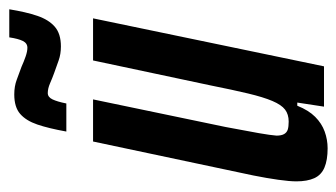

<svg xmlns="http://www.w3.org/2000/svg" viewBox="-180 -556 743 424"><g transform="rotate(-90 192.0 -343.5)"><path d="M77 8Q51 8 34.5 1Q18 -6 11 -21.5Q4 -37 4 -61Q4 -76 7.5 -101Q11 -126 17 -156L92 -510H185L124 -217Q115 -170 110.5 -144Q106 -118 105 -105Q105 -94 108.5 -88Q112 -82 118.5 -80Q125 -78 136 -78Q152 -78 162.5 -86Q173 -94 181.5 -114Q190 -134 198 -167.5Q206 -201 216 -251L271 -510H364L258 0H169L178 -59H171Q161 -34 146.5 -19.5Q132 -5 114 1.5Q96 8 77 8ZM114 -569Q121 -608 129.5 -633Q138 -658 153 -671Q168 -684 196 -684Q214 -684 228.5 -678.5Q243 -673 257 -668Q268 -663 279.5 -659Q291 -655 299 -655Q309 -655 314 -665Q319 -675 322 -695H384Q378 -658 369.5 -633Q361 -608 345.5 -594.5Q330 -581 302 -581Q285 -581 271 -586Q257 -591 243 -596Q232 -600 220.5 -605Q209 -610 199 -610Q190 -610 185 -599.5Q180 -589 176 -569Z"/></g></svg>

Font: Saira UltraCondensed
Style: Bold Italic
Weight: 700
Width: 1
Italic angle: -12°
Designer: Hector Gatti with collaboration of the Omnibus-Type team
Foundry: Omnibus-Type
Version: Version 1.101